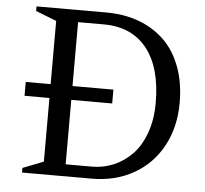

<svg xmlns="http://www.w3.org/2000/svg" viewBox="-52 -774 883 829"><g transform="rotate(5 390.0 -360.0)"><path d="M73.2 -720.2H376Q452.6 -720.2 516.1 -697Q579.6 -673.8 626.2 -629.4Q672.9 -585 699 -515.9Q725.1 -446.8 725.1 -358.9Q725.1 -253.4 680.7 -171.6Q636.2 -89.8 556.6 -44.9Q477.1 0 375 0H73.2V-20L163.1 -55.2V-331.1H55.2V-391.1H163.1V-665L73.2 -700.2ZM369.1 -668H257.8V-391.1H435.1V-331.1H257.8V-51.8H372.1Q421.4 -51.8 466.1 -70.8Q510.7 -89.8 545.7 -126Q580.6 -162.1 601.3 -219.7Q622.1 -277.3 622.1 -349.1Q622.1 -502.9 556.2 -585.4Q490.2 -668 369.1 -668Z"/></g></svg>

Font: Amethysta
Style: Regular
Weight: 400
Designer: Konstantin Vinogradov, Alexei Vanyashin
Foundry: Cyreal (www.cyreal.org)
Version: Version 1.003